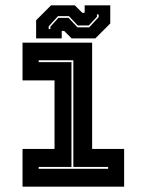

<svg xmlns="http://www.w3.org/2000/svg" viewBox="-20 -700 550 720"><path d="M64.5 0V-141.5H184.5V-398.5H64.5V-540H325.5V-141.5H445.5V0ZM125 -67H385.5V-74H255V-474H125V-467H248V-74H125ZM115.5 -556V-624L171.5 -680H260.5L288.5 -652H297.5V-680H393.5V-612L337.5 -556H248.5L220.5 -584H211.5V-556ZM162.5 -591H169V-600L199 -633H237L270.5 -597.5H314.5L350 -636V-646H343.5V-637L313 -604.5H271.5L238.5 -639.5H197.5L162.5 -601Z"/></svg>

Font: Tourney Expanded ExtraBold
Style: Regular
Weight: 800
Width: 7
Designer: Tyler Finck
Foundry: Etcetera Type Co
Version: Version 1.010; ttfautohint (v1.8.3)